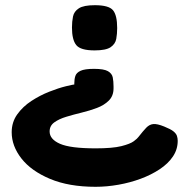

<svg xmlns="http://www.w3.org/2000/svg" viewBox="-20 -502 729 739"><path d="M342 -237Q380 -237 395.5 -228Q411 -219 414 -204Q417 -189 417 -169V-162Q417 -133 399 -115Q381 -97 353 -86.5Q325 -76 294 -68.5Q263 -61 235 -52.5Q207 -44 189 -31Q171 -18 171 4Q171 34 211 51.5Q251 69 348 69Q413 69 447 60.5Q481 52 495 41.5Q509 31 513 25Q531 2 543 -10.5Q555 -23 570 -24.5Q585 -26 612 -15Q637 -5 647.5 3.5Q658 12 661 21Q664 30 664 40Q664 73 645.5 100.5Q627 128 594.5 149.5Q562 171 521.5 186Q481 201 436 209Q391 217 348 217Q245 217 172.5 186.5Q100 156 62.5 108Q25 60 25 7Q25 -32 46.5 -62Q68 -92 101 -113.5Q134 -135 169.5 -149Q205 -163 233.5 -170Q262 -177 274 -178L266 -167V-181Q266 -197 270 -209.5Q274 -222 290 -229.5Q306 -237 342 -237ZM345 -482Q399 -482 415 -462.5Q431 -443 431 -394Q431 -372 427.5 -352.5Q424 -333 406 -320.5Q388 -308 344 -308Q290 -308 273.5 -328.5Q257 -349 257 -396Q257 -419 261 -438.5Q265 -458 283.5 -470Q302 -482 345 -482Z"/></svg>

Font: Fredoka Expanded
Style: Bold
Weight: 700
Width: 7
Designer: Ben Nathan
Foundry: Milena B. Brandão, Ben Nathan
Version: Version 2.001